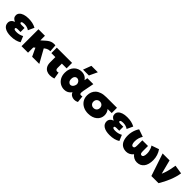

<svg xmlns="http://www.w3.org/2000/svg" viewBox="431 -2466 4174 4174"><g transform="rotate(45 2518.0 -378.5)"><path d="M287.5 15Q169 15 101.2 -28.2Q33.5 -71.5 33.5 -150Q33.5 -192 59 -224.2Q84.5 -256.5 132.5 -273Q89 -290 66.2 -318.5Q43.5 -347 43.5 -388Q43.5 -432 73.5 -465Q103.5 -498 158.8 -516.5Q214 -535 288.5 -535Q359.5 -535 414.2 -522.8Q469 -510.5 523.5 -482L459.5 -342Q430 -363.5 392.2 -374.8Q354.5 -386 313.5 -386Q287 -386 268.5 -382Q250 -378 240.2 -370.5Q230.5 -363 230.5 -351.5Q230.5 -338 244 -332Q257.5 -326 286.5 -326H373.5V-202H294.5Q273.5 -202 259.5 -199.2Q245.5 -196.5 238.5 -190.2Q231.5 -184 231.5 -173Q231.5 -154.5 252.2 -146.2Q273 -138 311.5 -138Q355.5 -138 396.2 -148.2Q437 -158.5 476.5 -180L532.5 -46Q485.5 -16 424.5 -0.5Q363.5 15 287.5 15Z M607 0V-520H807V-378L896 -457Q931 -488.5 964.8 -507.2Q998.5 -526 1035 -532.2Q1071.5 -538.5 1115 -533L1128 -365Q1099.5 -365.5 1077.5 -360.5Q1055.5 -355.5 1037.8 -346.2Q1020 -337 1004 -325L982 -308L1153 0H933L843 -191L807 -160V0Z M1489 14Q1432.5 14 1388.8 -8.2Q1345 -30.5 1320 -76.2Q1295 -122 1295 -192V-352H1172V-520H1641V-352H1495V-219Q1495 -185.5 1508.8 -171.2Q1522.5 -157 1545 -157Q1553.5 -157 1563 -159Q1572.5 -161 1583 -164L1609 -7Q1577.5 3.5 1547.2 8.8Q1517 14 1489 14Z M1928 15Q1861.5 15 1804.8 -17.5Q1748 -50 1713.5 -111.5Q1679 -173 1679 -260Q1679 -325.5 1698.8 -376.8Q1718.5 -428 1752.8 -463.2Q1787 -498.5 1831.5 -516.8Q1876 -535 1926 -535Q1961 -535 1993 -525.5Q2025 -516 2051.8 -496.2Q2078.5 -476.5 2098 -445L2111 -520H2294L2244 -260Q2237.5 -226.5 2237.5 -204.2Q2237.5 -182 2245.5 -170.8Q2253.5 -159.5 2270.5 -158Q2287.5 -156.5 2315 -164L2332 -8.5Q2285.5 16 2237.2 15Q2189 14 2151.2 -9.2Q2113.5 -32.5 2099 -75Q2066 -30 2024.5 -7.5Q1983 15 1928 15ZM1952 -155Q1971.5 -155 1990.8 -166.8Q2010 -178.5 2024.8 -203.8Q2039.5 -229 2045 -269Q2042.5 -287 2036.8 -302Q2031 -317 2022.2 -328.8Q2013.5 -340.5 2002.5 -348.5Q1991.5 -356.5 1979 -360.8Q1966.5 -365 1953 -365Q1929.5 -365 1911.5 -352.5Q1893.5 -340 1883.2 -316.8Q1873 -293.5 1873 -261Q1873 -208.5 1897.5 -181.8Q1922 -155 1952 -155ZM1913 -585 1983 -772H2181L2093 -585Z M2663.5 15Q2580 15 2513.5 -17.8Q2447 -50.5 2408.2 -110.2Q2369.5 -170 2369.5 -251Q2369.5 -307 2388.5 -355.8Q2407.5 -404.5 2447 -441.5Q2486.5 -478.5 2549 -499.2Q2611.5 -520 2698.5 -520H3021.5V-358H2895.5Q2922.5 -327.5 2935 -290.5Q2947.5 -253.5 2947.5 -216Q2947.5 -166.5 2927.8 -124.5Q2908 -82.5 2871 -51Q2834 -19.5 2781.5 -2.2Q2729 15 2663.5 15ZM2663.5 -155Q2692.5 -155 2715 -167.5Q2737.5 -180 2750.5 -202.5Q2763.5 -225 2763.5 -255Q2763.5 -300 2735.2 -327.5Q2707 -355 2663.5 -355Q2634.5 -355 2612 -342.5Q2589.5 -330 2576.5 -307.5Q2563.5 -285 2563.5 -255Q2563.5 -210 2591.8 -182.5Q2620 -155 2663.5 -155Z M3323.5 15Q3205 15 3137.2 -28.2Q3069.5 -71.5 3069.5 -150Q3069.5 -192 3095 -224.2Q3120.5 -256.5 3168.5 -273Q3125 -290 3102.2 -318.5Q3079.5 -347 3079.5 -388Q3079.5 -432 3109.5 -465Q3139.5 -498 3194.8 -516.5Q3250 -535 3324.5 -535Q3395.5 -535 3450.2 -522.8Q3505 -510.5 3559.5 -482L3495.5 -342Q3466 -363.5 3428.2 -374.8Q3390.5 -386 3349.5 -386Q3323 -386 3304.5 -382Q3286 -378 3276.2 -370.5Q3266.5 -363 3266.5 -351.5Q3266.5 -338 3280 -332Q3293.5 -326 3322.5 -326H3409.5V-202H3330.5Q3309.5 -202 3295.5 -199.2Q3281.5 -196.5 3274.5 -190.2Q3267.5 -184 3267.5 -173Q3267.5 -154.5 3288.2 -146.2Q3309 -138 3347.5 -138Q3391.5 -138 3432.2 -148.2Q3473 -158.5 3512.5 -180L3568.5 -46Q3521.5 -16 3460.5 -0.5Q3399.5 15 3323.5 15Z M3835.5 15Q3764 15 3713.8 -16.5Q3663.5 -48 3637.5 -110Q3611.5 -172 3611.5 -263Q3611.5 -310.5 3621.2 -358.2Q3631 -406 3649.2 -450.2Q3667.5 -494.5 3693 -530L3865 -470Q3851.5 -450 3841 -427.2Q3830.5 -404.5 3823.2 -380Q3816 -355.5 3812.2 -329.8Q3808.5 -304 3808.5 -277.5Q3808.5 -224 3823 -194.5Q3837.5 -165 3863.5 -165Q3889 -165 3900.2 -182.5Q3911.5 -200 3911.5 -250V-410H4085.5V-250Q4085.5 -200 4096.8 -182.5Q4108 -165 4133.5 -165Q4146.5 -165 4156.8 -172.5Q4167 -180 4174 -194.5Q4181 -209 4184.8 -229.8Q4188.5 -250.5 4188.5 -277.5Q4188.5 -313 4182 -346.8Q4175.5 -380.5 4163 -411.8Q4150.5 -443 4132 -470L4304 -530Q4342.5 -476.5 4364 -410.2Q4385.5 -344 4385.5 -273Q4385.5 -204.5 4370.8 -151Q4356 -97.5 4327.2 -60.5Q4298.5 -23.5 4257 -4.2Q4215.5 15 4161.5 15Q4114.5 15 4072 -6.8Q4029.5 -28.5 3998.5 -68Q3967.5 -28.5 3925.2 -6.8Q3883 15 3835.5 15Z M4599 0 4425 -520H4638L4744.5 -109L4698.5 -149.5Q4727 -198 4749.2 -262.8Q4771.5 -327.5 4787 -397.2Q4802.5 -467 4811.5 -529.5L5015 -497.5Q4995 -372.5 4942.8 -244.5Q4890.5 -116.5 4819 0Z"/></g></svg>

Font: Geologica Cursive Black
Style: Regular
Weight: 900
Designer: Sindre Bremnes, Frode Helland
Foundry: Monokrom Skriftforlag AS
Version: Version 1.010;gftools[0.9.28]